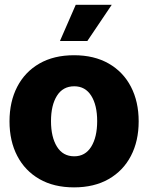

<svg xmlns="http://www.w3.org/2000/svg" viewBox="-20 -788 631 818"><path d="M295.4 10.3Q209.5 10.3 147.9 -25.1Q86.4 -60.5 53.5 -123.8Q20.5 -187 20.5 -271Q20.5 -355 53.5 -418.5Q86.4 -481.9 147.9 -517.3Q209.5 -552.7 295.4 -552.7Q381.3 -552.7 443.1 -517.3Q504.9 -481.9 537.8 -418.5Q570.8 -355 570.8 -271Q570.8 -187 537.8 -123.8Q504.9 -60.5 443.1 -25.1Q381.3 10.3 295.4 10.3ZM296.4 -122.1Q343.3 -122.1 368.7 -163.1Q394 -204.1 394 -272Q394 -339.8 368.7 -380.1Q343.3 -420.4 296.4 -420.4Q248 -420.4 222.7 -380.1Q197.3 -339.8 197.3 -272Q197.3 -204.1 222.7 -163.1Q248 -122.1 296.4 -122.1ZM235.4 -613.3 302.7 -767.6H456.1L352.1 -613.3Z"/></svg>

Font: Inter Tight ExtraBold
Style: Regular
Weight: 800
Designer: Rasmus Andersson
Foundry: rsms
Version: Version 3.004; ttfautohint (v1.8.4.7-5d5b)